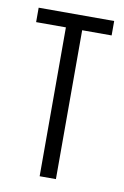

<svg xmlns="http://www.w3.org/2000/svg" viewBox="-67 -574 399 616"><g transform="rotate(10 132.0 -266.0)"><path d="M255 -485V-532H9V-485H106V0H159V-485Z"/></g></svg>

Font: Noto Sans UI Condensed Light
Style: Regular
Weight: 300
Width: 3
Designer: Monotype Design Team
Foundry: Monotype Imaging Inc.
Version: Version 1.901